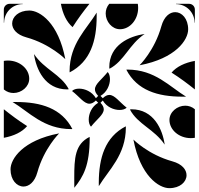

<svg xmlns="http://www.w3.org/2000/svg" viewBox="-20 -1020 1040 1005"><path d="M35.1 -133.8C35.1 -77.5 68.1 -43.6 103 -43.6C131.5 -43.6 161.3 -66.3 175.5 -117.8C210.2 -243.5 289.5 -321.8 289.5 -321.8C99.5 -285.8 35.1 -188.4 35.1 -133.8ZM678.3 -289.5C714.3 -99.5 811.6 -35.1 866.2 -35.1C922.5 -35.1 956.4 -68.1 956.4 -103C956.4 -131.5 933.8 -161.3 882.3 -175.5C756.6 -210.2 678.3 -289.5 678.3 -289.5ZM357 -543.6C395.6 -514.2 419.5 -477.1 448.1 -477.1C458.5 -477.1 469.5 -482 482 -494L494 -482C459.4 -461.7 444.4 -424.1 444.4 -394.2C444.4 -378.4 448.6 -364.8 456.3 -357C486.4 -395.5 523.1 -419.4 523.1 -447.8C523.1 -458.3 518.1 -469.4 506 -482L518 -494C538.3 -459.4 575.9 -444.4 605.8 -444.4C621.6 -444.4 635.2 -448.6 643 -456.3C604.6 -486.4 580.6 -523.1 552.2 -523.1C541.7 -523.1 530.7 -518.1 518 -506L506 -518C540.6 -538.3 555.6 -575.9 555.6 -605.8C555.6 -621.6 551.4 -635.2 543.7 -643C513.6 -604.6 476.9 -580.6 476.9 -552.2C476.9 -541.7 481.9 -530.7 494 -518L482 -506C461.7 -540.6 424.1 -556 394.3 -556C378.4 -556 364.8 -551.7 357 -543.6ZM43.6 -897C43.6 -868.5 66.3 -838.7 117.8 -824.5C243.5 -789.8 321.8 -710.5 321.8 -710.5C285.8 -900.5 188.4 -964.9 133.8 -964.9C77.5 -964.9 43.6 -931.9 43.6 -897ZM0 -901.3H1.5C1.5 -954.9 45.1 -998.5 98.8 -998.5V-1000H30C13.4 -1000 0 -986.6 0 -970ZM710.5 -678.3C900.5 -714.3 964.9 -811.6 964.9 -866.2C964.9 -922.5 931.9 -956.4 897 -956.4C868.5 -956.4 838.7 -933.8 824.5 -882.3C789.8 -756.6 710.5 -678.3 710.5 -678.3ZM901.3 -998.5C954.9 -998.5 998.5 -954.9 998.5 -901.3H1000V-970C1000 -986.6 986.6 -1000 970 -1000H901.3ZM158 -737C169 -658 215 -552 332 -552L340 -553C299.2 -631 212 -656 158 -737ZM0 -551.8C15.4 -538.8 33.1 -533.2 50.5 -533.2C92.7 -533.2 133 -566.2 133 -608C133 -660 82.6 -703.1 21.5 -703.1C14.5 -703.1 7.3 -702.5 0 -701.3ZM46 -486C132 -434 208.3 -344.5 352.9 -344.2L358.8 -344.7C302.6 -453.3 194 -486 65 -486ZM0 -298.7C52.2 -308.2 95.5 -328.7 122 -360C76.7 -388.7 36.6 -418.9 0 -448.2ZM660 -447C700.8 -369 788 -344 842 -263C831 -342 785 -448 668 -448ZM867 -392C867 -340 917.4 -297 978.5 -297C985.6 -297 992.7 -297.5 1000 -298.7V-448.2C984.7 -461.2 966.9 -466.8 949.5 -466.8C907.3 -466.8 867 -433.8 867 -392ZM641.2 -655.3C697.4 -546.7 806 -514 935 -514H954C868 -566 791.7 -655.5 647.1 -655.8ZM878 -640C923.3 -611.3 963.4 -581.1 1000 -551.8V-701.3C947.8 -691.8 904.5 -671.3 878 -640ZM552 -668 553 -660C631 -700.8 656 -788 737 -842C658 -831 552 -785 552 -668ZM533.2 -949.5C533.2 -907.3 566.2 -867 608 -867C660 -867 703.1 -917.4 703.1 -978.5C703.1 -985.6 702.5 -992.7 701.3 -1000H551.8C538.8 -984.7 533.2 -966.9 533.2 -949.5ZM344.2 -647.1 344.7 -641.2C453.3 -697.4 486 -806 486 -935V-954C434 -868 344.5 -791.7 344.2 -647.1ZM298.7 -1000C308.2 -947.8 328.7 -904.5 360 -878C388.7 -923.3 418.9 -963.4 448.2 -1000ZM497.1 -64.6C497.1 -57.9 497.1 -52.2 497.2 -45.5C549.4 -131.5 638.5 -208.3 638.8 -352.9L638.3 -358.8C529.7 -302.6 497.5 -193.4 497.1 -64.6ZM368.7 -89.4C368.7 -78.7 368.8 -67.6 368.8 -56.3C368.8 -49.9 368.8 -43.6 369 -37.1C415.9 -95.5 449.2 -153 449.5 -297.6L449 -303.4C372.4 -265.5 368.7 -192.2 368.7 -89.4Z"/></svg>

Font: GlukFrames07
Style: Medium
Weight: 500
Monospace: yes
Designer: gluk
Foundry: gluk
Version: Version 1.00